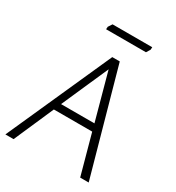

<svg xmlns="http://www.w3.org/2000/svg" viewBox="-187 -867 894 976"><g transform="rotate(30 260.0 -378.5)"><path d="M-6 0 268 -612H312L483 0H433L369 -233H144L42 0ZM162 -275H358L283 -549ZM170 -719 171 -734 186 -757H419L418 -742L404 -719Z"/></g></svg>

Font: Ancizar Sans Thin
Style: Italic
Weight: 100
Italic angle: -4°
Designer: Cesar Puertas, Viviana Monsalve, Julian Moncada, Julian Prieto, Jose Castro, Mariel Hernandez, Felipe Aragon, Sara Alarc
Version: Version 8.100